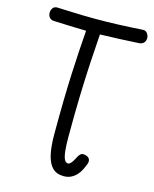

<svg xmlns="http://www.w3.org/2000/svg" viewBox="-146 -858 975 1218"><g transform="rotate(15 341.5 -249.5)"><path d="M392 264Q346 264 318.5 237.5Q291 211 278.5 157Q266 103 266 23Q266 -99 268 -196.5Q270 -294 273.5 -374.5Q277 -455 281.5 -525.5Q286 -596 291 -664Q238 -665 184.5 -667Q131 -669 79 -671Q58 -672 48 -685Q38 -698 38 -715Q38 -732 48 -746Q58 -760 79 -759Q113 -758 157.5 -756Q202 -754 246.5 -753Q291 -752 326 -752Q403 -752 481.5 -755Q560 -758 636 -763Q656 -765 667 -750Q678 -735 678 -718Q678 -702 668 -689.5Q658 -677 636 -675Q573 -671 509.5 -668.5Q446 -666 382 -664Q375 -570 369.5 -471Q364 -372 360.5 -254.5Q357 -137 357 14Q357 70 361 107Q365 144 374 161.5Q383 179 398 179Q406 179 416 169Q426 159 439 133Q448 114 457 105.5Q466 97 477 97Q487 97 497.5 100.5Q508 104 515 112Q522 120 522 134Q522 140 518 151.5Q514 163 503 186Q493 208 477 225.5Q461 243 440 253.5Q419 264 392 264Z"/></g></svg>

Font: Playpen Sans
Style: Regular
Weight: 400
Designer: Laura Meseguer, Veronika Burian, José Scaglione, Kostas Bartsokas, Vera Evstafieva, Tom Grace, Yorlmar Campos
Foundry: TypeTogether
Version: Version 2.000